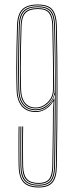

<svg xmlns="http://www.w3.org/2000/svg" viewBox="-20 -824 334 850"><path d="M151.5 6Q106 6 85 -15.4Q64 -36.8 62.5 -87Q62.2 -99 62 -121.8Q61.8 -144.5 61.8 -171.4Q61.8 -198.2 61.9 -223.1Q62 -248 62.5 -264H66.5Q66.2 -251 66 -227Q65.8 -203 65.8 -175.6Q65.8 -148.2 66 -124.2Q66.2 -100.2 66.5 -87.2Q67.8 -37.5 88.5 -17.8Q109.2 2 151.5 2Q191.8 2 209.2 -18.8Q226.8 -39.5 227.5 -87Q229.2 -196.8 229.9 -282.2Q230.5 -367.8 230.5 -438.8Q230.5 -509.8 229.6 -575.4Q228.8 -641 227.5 -711Q226.5 -755 209.8 -777.5Q193 -800 147.5 -800Q101.5 -800 81.2 -779.2Q61 -758.5 59.5 -710.8Q58 -660.5 57 -614.5Q56 -568.5 56 -522.4Q56 -476.2 57.5 -425.2Q58.8 -380.2 79.8 -356.1Q100.8 -332 138.5 -332Q166.5 -332 187.1 -348.4Q207.8 -364.8 218.8 -387.5H220.8L218.2 -329Q218 -284.8 217.5 -239.2Q217 -193.8 216.5 -154.1Q216 -114.5 215.5 -87.2Q215 -45.8 200 -27.9Q185 -10 151.5 -10Q115.8 -10 97.8 -27Q79.8 -44 78.5 -87.5Q78.2 -100.8 78 -124.4Q77.8 -148 77.8 -175Q77.8 -202 78 -226Q78.2 -250 78.5 -264H82.5Q82.2 -250.5 82 -226.8Q81.8 -203 81.8 -176Q81.8 -149 82 -125.1Q82.2 -101.2 82.5 -87.5Q83.8 -48.2 99.9 -31.1Q116 -14 151.5 -14Q183 -14 196.9 -31Q210.8 -48 211.5 -87.2Q212.2 -131.2 212.9 -172.2Q213.5 -213.2 214 -253.1Q214.5 -293 214.5 -333.2L217.2 -374.5H215Q201.8 -352.5 181.1 -340.2Q160.5 -328 138.5 -328Q98.5 -328 76.6 -353.5Q54.8 -379 53.5 -425Q52 -476 52 -522Q52 -568 53 -614Q54 -660 55.5 -711Q57 -761 78.5 -782.5Q100 -804 147.5 -804Q195.2 -804 212.9 -780.6Q230.5 -757.2 231.5 -711Q233 -639.2 233.8 -571.1Q234.5 -503 234.5 -430.6Q234.5 -358.2 233.8 -274.4Q233 -190.5 231.5 -87Q230.8 -37.2 212.2 -15.6Q193.8 6 151.5 6ZM151.5 -2Q111.5 -2 91.6 -20.9Q71.8 -39.8 70.5 -87.2Q70 -104.8 69.9 -139Q69.8 -173.2 69.9 -208.5Q70 -243.8 70.5 -264H74.5Q74.2 -251 74 -227Q73.8 -203 73.8 -175.8Q73.8 -148.5 74 -124.5Q74.2 -100.5 74.5 -87.2Q75.8 -43.2 94 -24.6Q112.2 -6 151.5 -6Q187.2 -6 203.1 -24.9Q219 -43.8 219.5 -87.2Q220.5 -153.8 221.2 -210.6Q222 -267.5 222.2 -325.5L223.2 -403H221.2Q216.2 -380.2 193.8 -358.1Q171.2 -336 138.5 -336Q103 -336 82.9 -358.9Q62.8 -381.8 61.5 -425.2Q60 -476 60 -521.9Q60 -567.8 61 -613.9Q62 -660 63.5 -710.8Q64.8 -757 84.6 -776.5Q104.5 -796 147.5 -796Q188.5 -796 205.6 -775.8Q222.8 -755.5 223.5 -711Q224.2 -672.8 224.9 -636.6Q225.5 -600.5 225.9 -564.4Q226.2 -528.2 226.4 -490.4Q226.5 -452.5 226.5 -410.9Q226.5 -369.2 226.2 -321.8Q226 -284.5 225.5 -237.5Q225 -190.5 224.4 -149.1Q223.8 -107.8 223.5 -87Q223 -41.5 206.1 -21.8Q189.2 -2 151.5 -2ZM138.5 -340Q159.2 -340 178.2 -351.2Q197.2 -362.5 209.6 -382Q222 -401.5 222.5 -426.5Q224.2 -508 222.5 -577.5Q220.8 -647 219.5 -710.8Q218.8 -752.5 203 -772.2Q187.2 -792 147.5 -792Q106 -792 87.4 -773.1Q68.8 -754.2 67.5 -710.5Q66 -660 65 -614.1Q64 -568.2 64 -522.4Q64 -476.5 65.5 -425.5Q66.8 -384.2 85.6 -362.1Q104.5 -340 138.5 -340ZM138.5 -344Q106 -344 88.4 -365.4Q70.8 -386.8 69.5 -425.5Q68 -476.2 68 -522.1Q68 -568 69 -613.9Q70 -659.8 71.5 -710.5Q72.8 -751.5 90.1 -769.8Q107.5 -788 147.5 -788Q185.5 -788 200.1 -769Q214.8 -750 215.5 -710.8Q216.8 -641.5 218.2 -575.4Q219.8 -509.2 218.5 -427.2Q218 -391 193.1 -367.5Q168.2 -344 138.5 -344ZM138.5 -348Q166.8 -348 190.5 -370.8Q214.2 -393.5 214.5 -427.8Q215.5 -505.8 214.1 -575.1Q212.8 -644.5 211.5 -710.8Q210.8 -747.5 197.1 -765.8Q183.5 -784 147.5 -784Q110.2 -784 93.5 -767Q76.8 -750 75.5 -710.5Q74 -660 73 -614.1Q72 -568.2 72 -522.4Q72 -476.5 73.5 -425.5Q74.8 -388.2 91.5 -368.1Q108.2 -348 138.5 -348Z"/></svg>

Font: Big Shoulders Inline Display Thin Thin
Style: Regular
Weight: 250
Version: Version 2.002